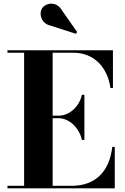

<svg xmlns="http://www.w3.org/2000/svg" viewBox="-20 -1023 678 1043"><path d="M254 -884 392 -839.5 399 -849 314 -970.5C284.5 -1018 228 -1007 209.5 -979C188.5 -947 206 -894 254 -884ZM425 -263H438.5V-508H425C410 -441 355 -394.5 298 -394.5H266V-736.5H378.5C495.5 -736.5 565 -652 580 -545H593.5V-750H20.5V-736.5H111V-13.5H20.5V0H603.5V-225H590C575 -98 505 -13.5 368 -13.5H266V-381H298C355 -381 410 -330 425 -263Z"/></svg>

Font: Bodoni* 16pt
Style: Bold
Weight: 700
Version: Version 2.3